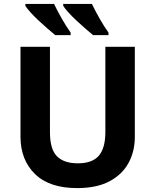

<svg xmlns="http://www.w3.org/2000/svg" viewBox="-20 -954 796 984"><path d="M671 -714V-252Q671 -178 638.5 -118.5Q606 -59 540.5 -24.5Q475 10 375 10Q233 10 159 -62.5Q85 -135 85 -254V-714H236V-277Q236 -189 272 -153Q308 -117 379 -117Q453 -117 486.5 -156Q520 -195 520 -278V-714ZM451 -934Q467 -900 491 -858Q515 -816 536 -787V-774H457Q440 -788 417.5 -807.5Q395 -827 371.5 -849Q348 -871 330 -891Q312 -911 304 -924V-934ZM257 -934Q273 -900 297 -858Q321 -816 342 -787V-774H263Q246 -788 223.5 -807.5Q201 -827 177.5 -849Q154 -871 136 -891Q118 -911 110 -924V-934Z"/></svg>

Font: Noto IKEA Simplified Chinese
Style: Bold
Weight: 700
Designer: Monotype Design Team
Foundry: Monotype Imaging Inc.
Version: Version 1.100